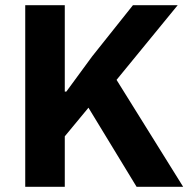

<svg xmlns="http://www.w3.org/2000/svg" viewBox="-20 -718 736 738"><path d="M505 0 320 -304 229 -194V0H77V-698H229V-501V-366H235L334 -501L491 -698H663L428 -411L684 0Z"/></svg>

Font: IBM Plex Sans Var
Style: Regular
Weight: 400
Designer: Mike Abbink, Paul van der Laan, Pieter van Rosmalen
Foundry: Bold Monday
Version: Version 3.000